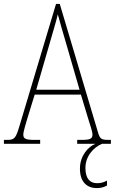

<svg xmlns="http://www.w3.org/2000/svg" viewBox="-23 -734 586 980"><path d="M-3 0H182V-20H150C105 -20 96 -28 96 -47C96 -64 111 -109 118 -134L154 -251H390L429 -122C436 -99 449 -62 449 -48C449 -28 441 -20 396 -20H371V0H464C428 14 385 60 385 127C385 195 421 226 471 226C492 226 506 222 523 213V188C503 198 491 201 472 201C438 201 413 180 413 123C413 59 460 15 498 0H543V-20H531C494 -20 487 -25 477 -59L282 -714H263L77 -93C58 -30 52 -20 15 -20H-3ZM162 -276 230 -511C245 -565 265 -628 272 -661C282 -625 298 -567 319 -497L383 -276Z"/></svg>

Font: Noto Serif Georgian Condensed Thin
Style: Regular
Weight: 100
Width: 3
Designer: Monotype Design Team, Akaki Razmadze
Foundry: Google LLC
Version: Version 2.003